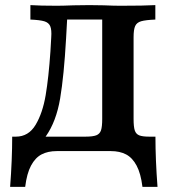

<svg xmlns="http://www.w3.org/2000/svg" viewBox="-20 -591 667 751"><path d="M27.7 -56.5H314.5Q342.7 -56.5 356.4 -61.7Q370.1 -66.9 375 -81Q379.8 -95.2 379.8 -125.8V-523.2L392.5 -514.5H230.5L242.9 -520.5Q240.9 -480.7 238.5 -440.9Q230.3 -295.3 215.2 -205.6Q200 -115.9 159.7 -58.4Q119.3 -0.8 42.2 -0.8V-56.5Q91.5 -56.5 119.2 -102.6Q146.8 -148.8 158.6 -218.6Q170.3 -288.3 177.2 -389.1Q178.8 -417.4 180.4 -445.2Q182.5 -474.2 176.6 -488.3Q170.8 -502.4 153.5 -507.7Q136.2 -512.9 98.9 -514.5V-571Q136.6 -568.5 202.5 -568.5Q224.9 -568.5 268 -570.2L329.9 -571L386.4 -570.2Q425.4 -568.5 450.2 -568.5Q544.7 -568.5 587.6 -571V-514.5Q549.5 -512.9 532.2 -507.9Q514.9 -502.9 508.7 -489.1Q502.5 -475.4 502.5 -445.2V-125.8Q502.5 -95.2 507.1 -81Q511.7 -66.9 524.3 -61.7Q537 -56.5 563.5 -56.5H588Q588 33.6 596.1 139.9H537.2Q530.7 87.3 514.3 56.7Q497.9 26 473.2 13Q448.5 0 413.5 0H202.2Q167.2 0 142.5 13Q117.8 26 101.4 56.7Q85 87.3 78.5 139.9H19.6Q27.7 33.6 27.7 -56.5Z"/></svg>

Font: Playfair Micro SmCond SmLight
Style: Regular
Weight: 360
Width: 4
Designer: Claus Eggers Sørensen
Foundry: Claus Eggers Sørensen
Version: Version 2.100;Glyphs 3.2 (3219)